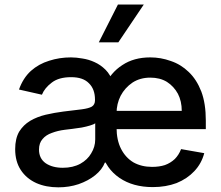

<svg xmlns="http://www.w3.org/2000/svg" viewBox="-20 -802 961 834"><path d="M643.6 10.7Q557.6 10.7 499 -29.3Q439.5 -70.3 422.9 -138.7Q425.8 -234.4 432.6 -425.8Q460.9 -487.3 511.7 -519.5Q561.5 -552.7 632.8 -552.7Q678.7 -552.7 721.7 -537.1Q765.6 -522.5 799.8 -489.3Q834 -457 854.5 -404.3Q874 -352.5 874 -278.3Q874 -265.6 874 -241.2Q766.6 -241.2 444.3 -241.2Q444.3 -260.7 444.3 -320.3Q525.4 -320.3 769.5 -320.3Q769.5 -362.3 752.9 -394.5Q735.4 -426.8 705.1 -446.3Q674.8 -464.8 632.8 -464.8Q588.9 -464.8 555.7 -443.4Q522.5 -420.9 503.9 -385.7Q486.3 -350.6 486.3 -310.5Q486.3 -290 486.3 -248Q486.3 -193.4 505.9 -155.3Q525.4 -117.2 559.6 -96.7Q594.7 -77.1 640.6 -77.1Q671.9 -77.1 696.3 -85Q720.7 -93.8 739.3 -111.3Q756.8 -128.9 766.6 -154.3Q799.8 -148.4 867.2 -136.7Q855.5 -91.8 824.2 -58.6Q793 -25.4 747.1 -6.8Q700.2 10.7 643.6 10.7ZM252.9 -73.2Q296.9 -73.2 329.1 -90.8Q360.4 -108.4 376 -135.7Q393.6 -164.1 393.6 -196.3Q393.6 -219.7 393.6 -266.6Q387.7 -261.7 371.1 -256.8Q355.5 -252 335 -248Q313.5 -245.1 293.9 -242.2Q274.4 -239.3 261.7 -238.3Q230.5 -234.4 205.1 -224.6Q179.7 -215.8 165 -198.2Q149.4 -180.7 149.4 -152.3Q149.4 -113.3 178.7 -92.8Q208 -73.2 252.9 -73.2ZM233.4 11.7Q179.7 11.7 137.7 -6.8Q94.7 -26.4 70.3 -63.5Q45.9 -100.6 45.9 -154.3Q45.9 -200.2 63.5 -230.5Q82 -259.8 111.3 -277.3Q141.6 -294.9 178.7 -303.7Q216.8 -312.5 254.9 -317.4Q303.7 -323.2 335 -327.1Q365.2 -331.1 378.9 -338.9Q392.6 -347.7 392.6 -366.2Q392.6 -367.2 392.6 -369.1Q392.6 -415 366.2 -440.4Q340.8 -466.8 289.1 -466.8Q235.4 -466.8 205.1 -443.4Q173.8 -419.9 162.1 -390.6Q128.9 -398.4 62.5 -413.1Q80.1 -462.9 114.3 -494.1Q148.4 -524.4 193.4 -538.1Q238.3 -552.7 288.1 -552.7Q311.5 -552.7 337.9 -547.9Q365.2 -543.9 390.6 -532.2Q417 -520.5 438.5 -499Q460 -477.5 471.7 -442.4Q461.9 -327.1 443.4 -95.7Q441.4 -95.7 435.5 -95.7Q423.8 -65.4 393.6 -41Q363.3 -16.6 321.3 -2Q280.3 11.7 233.4 11.7ZM409.2 -618.2Q429.7 -659.2 492.2 -782.2Q520.5 -782.2 604.5 -782.2Q576.2 -741.2 494.1 -618.2Q472.7 -618.2 409.2 -618.2Z"/></svg>

Font: DeepSea
Style: Medium
Weight: 500
Designer: Stem
Version: Version 3.019;git-0a5106e0b